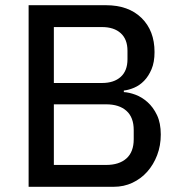

<svg xmlns="http://www.w3.org/2000/svg" viewBox="-20 -718 697 738"><path d="M90 -698H387Q474 -698 524 -649Q574 -600 574 -518Q574 -479 562.5 -452Q551 -425 534 -407.5Q517 -390 496 -381Q475 -372 456 -370V-364Q476 -363 500.5 -354Q525 -345 547 -325.5Q569 -306 583.5 -275.5Q598 -245 598 -201Q598 -158 584 -121.5Q570 -85 546 -58Q522 -31 489 -15.5Q456 0 417 0H90ZM187 -84H388Q438 -84 466 -109Q494 -134 494 -183V-218Q494 -267 466 -292Q438 -317 388 -317H187ZM187 -399H372Q418 -399 444 -422.5Q470 -446 470 -490V-523Q470 -567 444 -590.5Q418 -614 372 -614H187Z"/></svg>

Font: IBM Plex Sans KR Text
Style: Regular
Weight: 450
Designer: Mike Abbink; Paul van der Laan; Pieter van Rosmalen; Wujin Sim; Chorong Kim; Dohee Lee;
Foundry: Sandoll Inc.
Version: Version 1.001